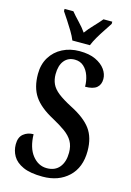

<svg xmlns="http://www.w3.org/2000/svg" viewBox="-138 -999 737 1077"><g transform="rotate(15 230.0 -460.5)"><path d="M222 10Q150 10 108 -9Q66 -28 48 -59Q30 -90 30 -127Q30 -168 54 -187.5Q78 -207 112 -207Q114 -128 148.5 -85Q183 -42 232 -42Q280 -42 305.5 -73.5Q331 -105 331 -158Q331 -197 315.5 -224Q300 -251 269.5 -273Q239 -295 195 -319Q116 -361 82 -411.5Q48 -462 48 -540Q48 -596 73.5 -637.5Q99 -679 143 -701.5Q187 -724 241 -724Q298 -724 335 -706.5Q372 -689 391 -662.5Q410 -636 410 -607Q410 -574 389 -556.5Q368 -539 322 -539Q322 -572 311.5 -602.5Q301 -633 280 -652Q259 -671 228 -671Q189 -671 166.5 -643Q144 -615 144 -564Q144 -533 155.5 -508Q167 -483 195.5 -460.5Q224 -438 276 -411Q357 -370 393 -321Q429 -272 429 -194Q429 -98 371.5 -44Q314 10 222 10ZM186 -771Q177 -794 161 -820.5Q145 -847 128 -873Q111 -899 98 -918V-931H149Q167 -909 192.5 -882.5Q218 -856 236 -830Q255 -856 280.5 -882.5Q306 -909 324 -931H375V-918Q363 -899 345.5 -873Q328 -847 312.5 -820.5Q297 -794 288 -771Z"/></g></svg>

Font: Noto Serif Georgian ExtraCondensed SemiBold
Style: Regular
Weight: 600
Width: 2
Designer: Monotype Design Team, Akaki Razmadze
Foundry: Google LLC
Version: Version 2.003; ttfautohint (v1.8.4.7-5d5b)